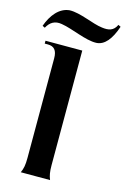

<svg xmlns="http://www.w3.org/2000/svg" viewBox="-152 -977 681 1039"><g transform="rotate(15 188.5 -457.5)"><path d="M75 0H239C230 -22 226 -43 226 -80V-722H20V-706H38C73 -706 90 -686 90 -642V-84C90 -44 86 -24 75 0ZM-16 -796 -2 -789C16 -823 43 -839 82 -832C145 -822 227 -780 288 -782C334 -784 368 -826 393 -900L379 -907C362 -870 334 -865 297 -870C243 -876 164 -917 104 -915C47 -910 7 -860 -16 -796Z"/></g></svg>

Font: Sinistre
Style: Bold
Weight: 700
Designer: Jules Durand
Foundry: Collletttivo
Version: Version 69.420;Glyphs 3.2 (3217)